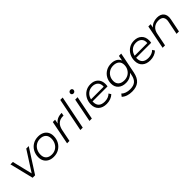

<svg xmlns="http://www.w3.org/2000/svg" viewBox="321 -2279 4014 4014"><g transform="rotate(-45 2328.0 -271.5)"><path d="M183 0 53 -526H124L233 -78L520 -526H594L256 0Z M808 5Q735 5 681.5 -22.5Q628 -50 598.5 -100Q569 -150 569 -218Q569 -307 608 -378Q647 -449 715.5 -489.5Q784 -530 873 -530Q946 -530 999.5 -503Q1053 -476 1082.5 -426Q1112 -376 1112 -308Q1112 -218 1073 -147.5Q1034 -77 965.5 -36Q897 5 808 5ZM813 -58Q879 -58 930.5 -89.5Q982 -121 1011.5 -177Q1041 -233 1041 -304Q1041 -382 995.5 -425Q950 -468 868 -468Q802 -468 750.5 -436Q699 -404 669.5 -348.5Q640 -293 640 -221Q640 -144 685.5 -101Q731 -58 813 -58Z M1201 0 1305 -526H1373L1355 -430Q1423 -530 1571 -530L1558 -461Q1553 -461 1548.5 -461.5Q1544 -462 1538 -462Q1454 -462 1399.5 -413.5Q1345 -365 1325 -267L1272 0Z M1594 0 1742 -742H1813L1665 0Z M1863 0 1967 -526H2038L1934 0ZM2033 -641Q2011 -641 1997.5 -655Q1984 -669 1984 -688Q1984 -710 1999.5 -726Q2015 -742 2039 -742Q2061 -742 2074.5 -728.5Q2088 -715 2088 -697Q2088 -673 2072.5 -657Q2057 -641 2033 -641Z M2372 5Q2258 5 2192.5 -55Q2127 -115 2127 -219Q2127 -308 2165 -378.5Q2203 -449 2268.5 -489.5Q2334 -530 2418 -530Q2523 -530 2585 -471Q2647 -412 2647 -307Q2647 -275 2640 -243H2197Q2197 -233 2197 -222Q2197 -143 2242 -100.5Q2287 -58 2378 -58Q2431 -58 2476 -75.5Q2521 -93 2550 -124L2582 -73Q2545 -36 2489.5 -15.5Q2434 5 2372 5ZM2205 -296H2580Q2587 -380 2540.5 -425Q2494 -470 2416 -470Q2336 -470 2280 -422.5Q2224 -375 2205 -296Z M2930 199Q2780 199 2696 120L2738 66Q2769 98 2820.5 116.5Q2872 135 2935 135Q3035 135 3089.5 89.5Q3144 44 3163 -52L3175 -111Q3138 -69 3085 -44.5Q3032 -20 2965 -20Q2860 -20 2796.5 -77Q2733 -134 2733 -232Q2733 -317 2771.5 -384.5Q2810 -452 2877.5 -491Q2945 -530 3033 -530Q3106 -530 3160.5 -500.5Q3215 -471 3238 -411L3260 -526H3328L3236 -64Q3208 75 3133.5 137Q3059 199 2930 199ZM2979 -83Q3045 -83 3096.5 -113Q3148 -143 3178 -195.5Q3208 -248 3208 -315Q3208 -387 3162 -427.5Q3116 -468 3034 -468Q2967 -468 2915.5 -437.5Q2864 -407 2834.5 -355Q2805 -303 2805 -236Q2805 -164 2851 -123.5Q2897 -83 2979 -83Z M3662 5Q3548 5 3482.5 -55Q3417 -115 3417 -219Q3417 -308 3455 -378.5Q3493 -449 3558.5 -489.5Q3624 -530 3708 -530Q3813 -530 3875 -471Q3937 -412 3937 -307Q3937 -275 3930 -243H3487Q3487 -233 3487 -222Q3487 -143 3532 -100.5Q3577 -58 3668 -58Q3721 -58 3766 -75.5Q3811 -93 3840 -124L3872 -73Q3835 -36 3779.5 -15.5Q3724 5 3662 5ZM3495 -296H3870Q3877 -380 3830.5 -425Q3784 -470 3706 -470Q3626 -470 3570 -422.5Q3514 -375 3495 -296Z M4387 -530Q4492 -530 4541 -468.5Q4590 -407 4569 -299L4509 0H4438L4498 -300Q4514 -378 4481.5 -422Q4449 -466 4367 -466Q4283 -466 4227 -420Q4171 -374 4153 -282L4097 0H4026L4130 -526H4198L4182 -442Q4220 -487 4272.5 -508.5Q4325 -530 4387 -530Z"/></g></svg>

Font: Montserrat
Style: Italic
Weight: 400
Italic angle: -11.3°
Designer: Julieta Ulanovsky
Foundry: Julieta Ulanovsky
Version: Version 9.000; ttfautohint (v1.8.4.7-5d5b)